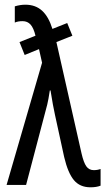

<svg xmlns="http://www.w3.org/2000/svg" viewBox="-20 -787 448 817"><path d="M159 -520 146 -578 85 -553 63 -608 131 -635Q123 -668 110 -682.5Q97 -697 76 -697Q56 -697 43 -691V-760Q66 -767 88 -767Q131 -767 159 -741.5Q187 -716 203 -664L266 -689L288 -635L220 -608L327 -134Q336 -95 347.5 -79Q359 -63 379 -63Q395 -63 408 -68V3Q391 10 365 10Q320 10 294.5 -20.5Q269 -51 253 -119L214 -298Q206 -333 195 -402H192Q186 -362 181 -342L91 0H8Z"/></svg>

Font: Noto Sans UI Cond
Style: Regular
Weight: 400
Width: 3
Designer: Monotype Design Team
Foundry: Monotype Imaging Inc.
Version: Version 1.001